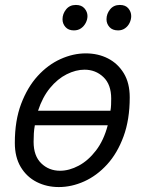

<svg xmlns="http://www.w3.org/2000/svg" viewBox="-20 -745 581 777"><path d="M218 12Q169 12 128.5 -8.5Q88 -29 64 -69Q40 -109 40 -167Q40 -257 65.5 -324.5Q91 -392 132.5 -437.5Q174 -483 225 -506Q276 -529 327 -529Q377 -529 417 -508.5Q457 -488 481 -448.5Q505 -409 505 -351Q505 -261 480 -193Q455 -125 413.5 -79.5Q372 -34 321 -11Q270 12 218 12ZM223 -54Q260 -54 298.5 -74.5Q337 -95 368.5 -136Q400 -177 416 -238H121Q118 -222 117 -205.5Q116 -189 116 -171Q116 -114 147 -84Q178 -54 223 -54ZM134 -297H427Q429 -308 429.5 -320.5Q430 -333 430 -346Q430 -403 398.5 -433Q367 -463 322 -463Q287 -463 250 -444.5Q213 -426 182.5 -389Q152 -352 134 -297ZM458 -622Q435 -622 423 -635.5Q411 -649 411 -667Q411 -689 425.5 -707Q440 -725 465 -725Q488 -725 499.5 -711Q511 -697 511 -680Q511 -666 504.5 -652.5Q498 -639 486 -630.5Q474 -622 458 -622ZM279 -622Q257 -622 245 -635.5Q233 -649 233 -667Q233 -689 247.5 -707Q262 -725 287 -725Q310 -725 322 -711Q334 -697 334 -680Q334 -666 327 -652.5Q320 -639 308 -630.5Q296 -622 279 -622Z"/></svg>

Font: Ubuntu Sans
Style: Italic
Weight: 400
Italic angle: -13.5°
Designer: Dalton Maag Ltd
Foundry: Dalton Maag Ltd
Version: Version 1.006